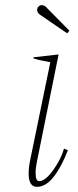

<svg xmlns="http://www.w3.org/2000/svg" viewBox="-20 -714 301 744"><path d="M135 -657Q124 -665 124 -675Q124 -684 129.5 -689Q135 -694 141 -694Q154 -694 163 -682L249 -595L240 -585ZM91 -42Q91 -64 97 -94L175 -473Q129 -481 109 -488L110 -492L207 -503L123 -87Q118 -64 118 -43Q118 -12 132 -12Q155 -12 185.5 -54Q216 -96 228 -138L243 -132Q219 -69 188.5 -29.5Q158 10 123 10Q91 10 91 -42Z"/></svg>

Font: Trirong Thin
Style: Italic
Weight: 250
Italic angle: -12°
Designer: Katatrad Team
Foundry: CadsonDemak
Version: Version 1.001